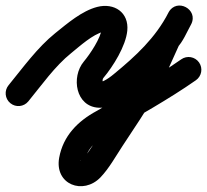

<svg xmlns="http://www.w3.org/2000/svg" viewBox="-55 -323 730 677"><path d="M-18.5 40.8C0.7 56.6 29 53.8 44.8 34.5C92 -23 138.2 -89.3 196.2 -135.9C227.2 -160.9 270.9 -201.3 310.2 -211.4C325 -215.2 311.1 -210.5 305.2 -223C303.2 -227.2 304.4 -224.9 304.2 -223.5C300.8 -188.9 262.5 -132.2 240.5 -105.9C195.3 -51.9 211.1 53.7 294 56.9C334.6 58.5 373.7 32.3 403.6 7.8C490.1 -63.4 567.4 -136.7 619 -237.5C632.5 -263.7 619.8 -287.2 600.2 -297.7C580.5 -308.2 553.9 -305.6 539.6 -279.8C529.5 -261.5 509.6 -222.3 505.2 -217.8C504.8 -217.5 502.7 -214.4 500.5 -211.4C498.4 -208.3 496.3 -205.2 496.1 -204.8C471.1 -150.5 448.1 -94.1 418.8 -42.1C383.3 20.9 341.5 81.9 301.8 142.3C281.5 173.2 260.2 213.1 234.5 239.8C224.5 250.3 223.8 237.4 235.8 247.6C244.1 254.6 239.9 261.8 242.3 249.1C251.3 200 286.3 170.4 328.4 147.6C328.4 147.6 328.8 147.4 329.2 147.2C329.5 147 329.9 146.7 329.9 146.7C432.3 86.2 538.3 28.1 635.8 -40.1C656.2 -54.4 661.1 -82.5 646.9 -102.8C632.6 -123.2 604.5 -128.1 584.2 -113.9C488.6 -47 384.6 9.9 284.1 69.3C284.1 69.3 284.5 69 284.8 68.8C285.2 68.6 285.6 68.4 285.6 68.4C219 104.4 167.8 156.1 153.7 232.9C136.4 327.7 238.3 365.9 299.5 302.2C329.3 271.1 353.4 227.6 377 191.7C417.8 129.6 460.8 66.9 497.2 2.1C527.7 -52.1 551.9 -110.7 577.9 -167.2C578.1 -167.6 575.7 -164.2 573.3 -160.8C570.9 -157.3 568.5 -153.8 568.8 -154.2C589.8 -175.1 603.9 -210 618.4 -236.2C632.7 -262.1 619.6 -285.8 599.5 -296.5C579.4 -307.2 552.4 -304.8 539 -278.5C493.1 -189.2 423.2 -124.9 346.4 -61.8C335.1 -52.4 323 -43.5 309.7 -37.1C305.7 -35.2 294.3 -36.6 297 -33C298.6 -30.9 302.2 -31.3 304.2 -29.6C309.5 -25 303.6 -41 309.5 -48.1C343.9 -89.1 388.4 -160.3 393.8 -214.5C400.3 -279.6 347.4 -313.9 287.8 -298.6C233.8 -284.7 182.5 -240.4 139.8 -206.1C76.7 -155.3 26.5 -85.1 -24.8 -22.5C-40.6 -3.3 -37.8 25 -18.5 40.8Z"/></svg>

Font: FRB American Cursive Guidelines Arrows Black
Style: Bold Italic
Weight: 900
Italic angle: -25°
Version: Version 2.0;Modular Font Editor K font №1